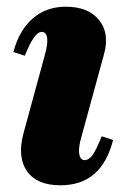

<svg xmlns="http://www.w3.org/2000/svg" viewBox="-20 -536 377 572"><path d="M160 16Q90 16 60.5 -26Q31 -68 50 -139L113 -370Q123 -405 120.5 -423Q118 -441 104 -441Q82 -441 54 -370L20 -381Q37 -446 77.5 -481Q118 -516 176 -516Q243 -516 275 -476.5Q307 -437 290 -375L223 -130Q213 -96 216 -77.5Q219 -59 232 -59Q245 -59 256 -74.5Q267 -90 283 -130L317 -119Q300 -52 261 -18Q222 16 160 16Z"/></svg>

Font: Platypi Light ExtraBold
Style: Italic
Weight: 800
Italic angle: -13°
Version: Version 1.200